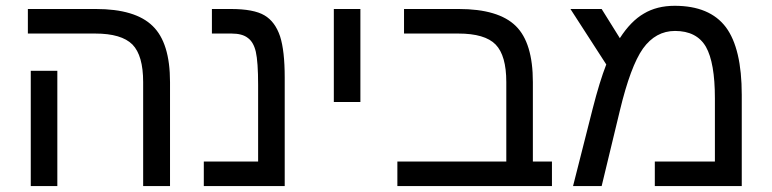

<svg xmlns="http://www.w3.org/2000/svg" viewBox="-20 -629 2608 649"><path d="M173.8 0Q151.4 0 84 0Q84 -24.4 84 -97.7Q84 -116.2 84 -143.6Q84 -225.6 84 -389.6Q106.4 -389.6 173.8 -389.6Q173.8 -292 173.8 0ZM554.7 0Q531.2 0 463.9 0Q463.9 -87.9 463.9 -351.6Q463.9 -441.4 427.7 -478.5Q390.6 -515.6 301.8 -515.6Q225.6 -515.6 74.2 -515.6Q74.2 -537.1 74.2 -598.6Q131.8 -598.6 303.7 -598.6Q437.5 -598.6 496.1 -541Q554.7 -484.4 554.7 -351.6Q554.7 -234.4 554.7 0Z M942.4 0Q874 0 668.9 0Q668.9 -3.9 668.9 -7.8Q668.9 -31.2 668.9 -83Q714.8 -83 852.5 -83Q852.5 -147.5 852.5 -341.8Q852.5 -419.9 844.7 -454.1Q836.9 -487.3 817.4 -501Q798.8 -515.6 762.7 -515.6Q740.2 -515.6 696.3 -515.6Q696.3 -537.1 696.3 -598.6Q712.9 -598.6 759.8 -598.6Q837.9 -598.6 874 -577.1Q910.2 -555.7 926.8 -505.9Q942.4 -457 942.4 -367.2Q942.4 -245.1 942.4 0Z M1108.4 -598.6Q1130.9 -598.6 1198.2 -598.6Q1198.2 -520.5 1198.2 -284.2Q1175.8 -284.2 1108.4 -284.2Q1108.4 -303.7 1108.4 -334Q1108.4 -422.9 1108.4 -598.6Z M1345.7 -515.6Q1345.7 -537.1 1345.7 -598.6Q1392.6 -598.6 1530.3 -598.6Q1665 -598.6 1723.6 -541Q1781.2 -484.4 1781.2 -351.6Q1781.2 -261.7 1781.2 -83Q1797.9 -83 1845.7 -83Q1845.7 -62.5 1845.7 0Q1715.8 0 1323.2 0Q1323.2 -20.5 1323.2 -83Q1415 -83 1691.4 -83Q1691.4 -150.4 1691.4 -351.6Q1691.4 -441.4 1655.3 -478.5Q1619.1 -515.6 1529.3 -515.6Q1467.8 -515.6 1345.7 -515.6Z M2260.7 -609.4Q2378.9 -609.4 2433.6 -537.1Q2487.3 -464.8 2487.3 -308.6Q2487.3 -205.1 2487.3 0Q2414.1 0 2193.4 0Q2193.4 -20.5 2193.4 -83Q2244.1 -83 2396.5 -83Q2396.5 -136.7 2396.5 -296.9Q2396.5 -417 2366.2 -470.7Q2335 -524.4 2261.7 -524.4Q2196.3 -524.4 2153.3 -464.8Q2111.3 -405.3 2075.2 -254.9Q2054.7 -169.9 2013.7 0Q1989.3 0 1917 0Q1933.6 -65.4 1983.4 -261.7Q2006.8 -353.5 2029.3 -411.1Q1989.3 -473.6 1908.2 -598.6Q1934.6 -598.6 2013.7 -598.6Q2029.3 -574.2 2075.2 -500Q2112.3 -557.6 2156.2 -583Q2200.2 -609.4 2260.7 -609.4Z"/></svg>

Font: Noto Sans Hebrew DECATHLON 
Style: Regular
Weight: 400
Designer: Monotype Design team
Version: Version 1.03 uh